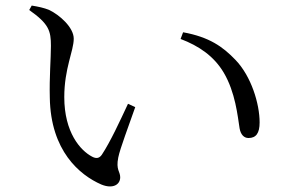

<svg xmlns="http://www.w3.org/2000/svg" viewBox="-20 -702 1040 690"><path d="M344 -39C385 -22 412 -38 412 -65C412 -86 396 -91 405 -136C411 -167 443 -251 466 -317L440 -329C411 -267 377 -193 346 -146C337 -133 326 -131 311 -139C269 -161 211 -226 211 -353C211 -456 245 -519 245 -563C245 -604 193 -649 157 -666C138 -674 118 -678 94 -682L85 -666C156 -616 163 -591 163 -537C163 -492 157 -423 159 -351C162 -160 266 -73 344 -39ZM873 -206C900 -206 913 -223 913 -262C913 -329 883 -428 826 -487C781 -534 732 -569 638 -586L629 -562C695 -537 749 -500 784 -441C826 -370 834 -285 841 -241C845 -218 857 -206 873 -206Z"/></svg>

Font: Source Han Serif CN
Style: Regular
Weight: 400
Designer: Ryoko NISHIZUKA 西塚涼子 (kana & ideographs); Frank Grießhammer (Latin, Greek & Cyrillic); Wenlong ZHANG 张文龙 (bopomofo); San
Foundry: Adobe
Version: Version 2.003;hotconv 1.1.1;makeotfexe 2.6.0